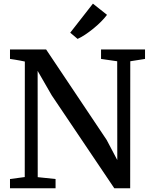

<svg xmlns="http://www.w3.org/2000/svg" viewBox="-20 -1008 812 1028"><path d="M33.5 0V-49.5L112.5 -60L113 -678.5Q100.5 -681.5 87 -683.8Q73.5 -686 60.2 -688.5Q47 -691 33.5 -692.5V-743H227L551 -259L608 -151L607.5 -680L521 -692.5V-743H756.5V-692.5L677.5 -680L677 0H592L257 -497.5L181.5 -628.5L182 -59.5L277.5 -49.5V0ZM395 -800 356 -833 477.5 -988.5 553 -928.5Q539.5 -910.5 520.2 -891.2Q501 -872 479 -854.2Q457 -836.5 435.5 -822.2Q414 -808 396 -800Z"/></svg>

Font: Merriweather 24pt Medium
Style: Regular
Weight: 500
Designer: Eben Sorkin
Foundry: Eben Sorkin
Version: Version 2.100